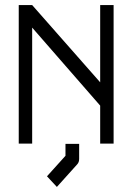

<svg xmlns="http://www.w3.org/2000/svg" viewBox="-20 -617 526 758"><path d="M54 -50V-597H107L375.5 -292V-597H428.5V-50H375.5V-200L107 -508V-50ZM238.5 -49H292.5V10Q292.5 23 285.5 31L204.5 121L165.5 79L238.5 -2Z"/></svg>

Font: 3270 Nerd Font Mono SemCond
Style: Regular
Weight: 400
Monospace: yes
Version: Version 3.0.1;Nerd Fonts 3.1.1